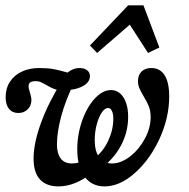

<svg xmlns="http://www.w3.org/2000/svg" viewBox="-20 -677 697 709"><path d="M104 -91.9Q104 -148.4 131.5 -223.4Q158.9 -298.4 206.5 -374.2H254.8Q221.8 -306.5 206 -247.6Q190.3 -188.7 190.3 -143.5Q190.3 -110.5 204 -91.9Q217.7 -73.4 245.2 -73.4Q258.9 -73.4 272.6 -77Q286.3 -80.6 298.4 -87.1L316.1 -36.3Q288.7 -13.7 257.7 -1.2Q226.6 11.3 196 11.3Q151.6 11.3 127.8 -14.1Q104 -39.5 104 -91.9ZM265.3 -125.8Q265.3 -179.8 283.1 -230.6Q300.8 -281.5 329.8 -312.9Q358.9 -344.4 389.5 -344.4Q418.5 -344.4 435.9 -317.3Q453.2 -290.3 453.2 -245.2Q453.2 -188.7 425.8 -137.9Q398.4 -87.1 340.3 -44.4L325.8 -90.3Q360.5 -116.1 379.4 -156.9Q398.4 -197.6 398.4 -237.9Q398.4 -257.3 393.1 -267.7Q387.9 -278.2 379 -278.2Q366.9 -278.2 355.6 -261.3Q344.4 -244.4 337.1 -216.9Q329.8 -189.5 329.8 -159.7Q329.8 -118.5 346.4 -96Q362.9 -73.4 393.5 -73.4Q426.6 -73.4 460.1 -99.2Q493.5 -125 514.9 -164.9Q536.3 -204.8 536.3 -244.4Q536.3 -267.7 529.4 -284.7Q522.6 -301.6 509.7 -322.6Q499.2 -340.3 494.4 -352Q489.5 -363.7 489.5 -377.4Q489.5 -400 502.8 -412.9Q516.1 -425.8 538.7 -425.8Q571 -425.8 587.9 -399.2Q604.8 -372.6 604.8 -321Q604.8 -242.7 569.4 -165.3Q533.9 -87.9 478.2 -38.3Q422.6 11.3 366.1 11.3Q318.5 11.3 291.9 -25Q265.3 -61.3 265.3 -125.8ZM0.8 -317.7Q0.8 -350.8 16.9 -375.4Q33.1 -400 61.3 -412.9Q89.5 -425.8 123.4 -425.8Q156.5 -425.8 177.8 -421.8Q199.2 -417.7 224.2 -410.5Q229 -408.9 244.4 -404.8L208.1 -385.5Q224.2 -407.3 240.3 -416.5Q256.5 -425.8 273.4 -425.8Q291.1 -425.8 301.6 -417.7Q312.1 -409.7 312.1 -396Q312.1 -372.6 284.3 -358.1Q256.5 -343.5 211.3 -343.5Q192.7 -343.5 179.4 -348.8Q166.1 -354 150 -363.7Q137.1 -371 129.4 -374.2Q121.8 -377.4 112.9 -377.4Q98.4 -377.4 91.9 -373Q85.5 -368.5 85.5 -358.1Q85.5 -353.2 87.1 -347.6Q88.7 -341.9 90.3 -336.3Q91.9 -329.8 94 -322.2Q96 -314.5 96 -308.1Q96 -287.1 82.3 -273.4Q68.5 -259.7 47.6 -259.7Q25.8 -259.7 13.3 -275Q0.8 -290.3 0.8 -317.7ZM312.1 -508.9 453.2 -657.3H509.7L568.5 -501.6L526.6 -481.5L444.4 -608.9L489.5 -612.1L338.7 -481.5Z"/></svg>

Font: Playfair Micro SmCond SmLight
Style: Italic
Weight: 360
Width: 4
Italic angle: -15.6°
Designer: Claus Eggers Sørensen
Foundry: Claus Eggers Sørensen
Version: Version 2.203;Glyphs 3.3 (3326)